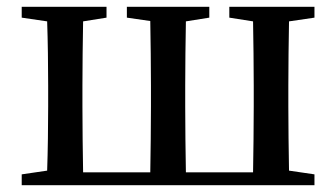

<svg xmlns="http://www.w3.org/2000/svg" viewBox="-20 -546 991 566"><path d="M907 -494V-526H656V-494L726 -483C727 -427 728 -349 728 -294V-232C728 -176 727 -94 726 -38H528C527 -94 526 -176 526 -232V-294C526 -349 527 -427 528 -483L597 -494V-526H354V-494L423 -484C424 -428 425 -349 425 -294V-232C425 -176 424 -94 423 -38H225C224 -94 223 -176 223 -232V-294C223 -349 224 -427 225 -483L294 -494V-526H44V-494L119 -483C121 -427 122 -349 122 -294V-232C122 -178 121 -99 119 -43L44 -32V0H907V-32L832 -43C831 -99 830 -178 830 -232V-294C830 -349 831 -427 832 -483Z"/></svg>

Font: Source Han Serif CN SemiBold
Style: Regular
Weight: 600
Designer: Ryoko NISHIZUKA 西塚涼子 (kana & ideographs); Frank Grießhammer (Latin, Greek & Cyrillic); Wenlong ZHANG 张文龙 (bopomofo); San
Foundry: Adobe Systems Incorporated
Version: Version 1.000;PS 1;hotconv 16.6.53;makeotf.lib2.5.65590